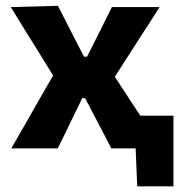

<svg xmlns="http://www.w3.org/2000/svg" viewBox="-20 -524 646 678"><path d="M20 0Q39.5 -34.5 54.5 -60.5Q69.5 -86 82.5 -109Q95.5 -132 110.5 -158.5L167.5 -257.5L111 -349Q87.5 -386.5 67.2 -419.2Q47 -452 18 -499L184.5 -503.5Q200 -473.5 213 -448Q226 -422 240.5 -394L276.5 -324H287.5L322.5 -393.5Q336 -421.5 348.5 -445.5Q360.5 -469.5 375 -499H543.5Q522.5 -466 507.5 -442.5Q492 -419 478.5 -398Q465 -377 448.5 -351L385.5 -253L448.5 -156.5Q455.5 -146 462.2 -135.8Q469 -125.5 475.5 -115.5H592.5V134H464.5L459 0H373Q358.5 -27.5 347 -50.5Q335 -73 320.5 -101L280.5 -177.5H270.5L235 -104.5Q221 -75.5 209.8 -52.5Q198.5 -29.5 184 0Z"/></svg>

Font: Heraclito
Style: Bold
Weight: 700
Designer: Kostas Bartsokas (font) & Cristiano Sobral (main changes)
Foundry: Kostas Bartsokas (font) & Cristiano Sobral (main changes)
Version: Version 1.00;July 8, 2020;FontCreator 13.0.0.2655 64-bit